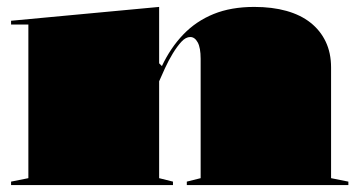

<svg xmlns="http://www.w3.org/2000/svg" viewBox="-20 -535 1037 555"><path d="M987 -10V0H520V-10L560 -20V-365Q560 -397 551.5 -412.5Q543 -428 530 -428Q517 -428 504.5 -414.5Q492 -401 479.5 -380.5Q467 -360 457 -338Q447 -316 440 -300V-20L480 -10V0H12V-10L62 -20V-464H12V-475L440 -515V-352L448 -344Q473 -397 510 -435.5Q547 -474 597.5 -494.5Q648 -515 715 -515Q767 -515 808 -503.5Q849 -492 877.5 -469.5Q906 -447 921.5 -414.5Q937 -382 937 -340V-20Z"/></svg>

Font: Kalnia SemiExpanded
Style: Bold
Weight: 700
Width: 6
Designer: Frida Medrano
Foundry: Frida Medrano
Version: Version 1.105